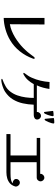

<svg xmlns="http://www.w3.org/2000/svg" viewBox="1060 -1928 879 3040"><g transform="rotate(90 1500.0 -408.5)"><path d="M912 -506Q912 -502 911 -497.5Q910 -493 908 -489Q868 -377 793 -282.5Q718 -188 614 -127Q538 -82 445.5 -55.5Q353 -29 264 -27V-673H368L364 -125Q415 -133 468 -154.5Q521 -176 570.5 -206Q620 -236 659 -267Q700 -298 736.5 -333.5Q773 -369 806 -408Q826 -431 844 -456.5Q862 -482 881 -506Q885 -511 890 -514.5Q895 -518 901 -518Q912 -518 912 -506Z M1873 -558Q1873 -530 1851.5 -516.5Q1830 -503 1804 -503L1638 -502Q1635 -413 1616.5 -329Q1598 -245 1555 -173.5Q1512 -102 1433 -49Q1412 -35 1377.5 -21Q1343 -7 1307 2Q1271 11 1245 11Q1242 11 1235.5 8.5Q1229 6 1229 2Q1229 -3 1233.5 -5.5Q1238 -8 1242 -9Q1295 -28 1346 -57Q1397 -86 1431 -132Q1470 -183 1491.5 -245.5Q1513 -308 1522 -374.5Q1531 -441 1531 -503H1313Q1285 -453 1249 -412Q1213 -371 1161 -343Q1153 -338 1144 -338Q1141 -338 1137.5 -339Q1134 -340 1134 -344Q1134 -349 1136.5 -352Q1139 -355 1141 -359Q1161 -386 1179.5 -413.5Q1198 -441 1211 -472Q1241 -539 1257.5 -609.5Q1274 -680 1279 -753L1389 -751Q1382 -701 1368 -650Q1354 -599 1332 -552H1754Q1754 -554 1754 -555.5Q1754 -557 1754 -558Q1754 -582 1772.5 -600Q1791 -618 1814 -618Q1838 -618 1855.5 -599.5Q1873 -581 1873 -558ZM1820 -802Q1820 -794 1814.5 -772Q1809 -750 1800.5 -725.5Q1792 -701 1782.5 -683Q1773 -665 1764 -665Q1755 -665 1753 -672Q1753 -673 1750.5 -692Q1748 -711 1745 -736Q1742 -761 1739.5 -781Q1737 -801 1737 -804Q1737 -812 1747 -812Q1761 -815 1776.5 -816Q1792 -817 1806 -817Q1820 -817 1820 -802ZM1936 -812Q1936 -804 1929.5 -782Q1923 -760 1913 -735.5Q1903 -711 1892.5 -693Q1882 -675 1874 -675Q1864 -675 1862 -681Q1862 -682 1860 -701Q1858 -720 1855.5 -745Q1853 -770 1851.5 -790.5Q1850 -811 1850 -815Q1850 -821 1858 -823Q1874 -826 1889.5 -827Q1905 -828 1921 -828Q1936 -828 1936 -812Z M2934 -219Q2934 -216 2933.5 -213Q2933 -210 2932 -207Q2917 -156 2883 -126Q2849 -96 2803.5 -83Q2758 -70 2709 -70H2103Q2103 -86 2103 -102.5Q2103 -119 2104 -135H2442V-549L2164 -550V-605H2734Q2733 -607 2733 -611Q2733 -635 2751.5 -653Q2770 -671 2793 -671Q2817 -671 2834.5 -652.5Q2852 -634 2852 -611Q2852 -587 2834.5 -568.5Q2817 -550 2792 -550L2549 -549V-135H2725Q2748 -135 2778.5 -136.5Q2809 -138 2837.5 -145.5Q2866 -153 2883 -170Q2882 -170 2881 -170Q2880 -170 2878 -170Q2854 -170 2834 -185.5Q2814 -201 2814 -226Q2814 -249 2831.5 -266Q2849 -283 2871 -283Q2896 -283 2915 -263.5Q2934 -244 2934 -219Z"/></g></svg>

Font: Kaisei Opti Medium
Style: Regular
Weight: 500
Designer: Font-Kai, 金井和夫
Foundry: KAZUO KANAI
Version: Version 5.003